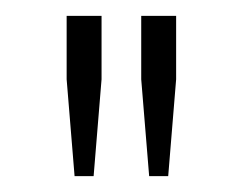

<svg xmlns="http://www.w3.org/2000/svg" viewBox="-20 -740 306 242"><path d="M64 -640V-720H108V-640L98 -518H74ZM158 -640V-720H202V-640L192 -518H168Z"/></svg>

Font: Thasadith
Style: Regular
Weight: 400
Designer: Cadson Demak Co.,Ltd.
Foundry: Cadson Demak Co.,Ltd.
Version: Version 1.000; ttfautohint (v1.6)